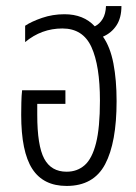

<svg xmlns="http://www.w3.org/2000/svg" viewBox="-20 -604 448 634"><path d="M200 10Q123 10 86.5 -46.5Q50 -103 50 -225Q50 -243 50.5 -265.5Q51 -288 53 -306H196V-261H103V-225Q103 -123 126 -80Q149 -37 200 -37Q235 -37 259.5 -58.5Q284 -80 297 -131Q310 -182 310 -272Q310 -387 282 -448.5Q254 -510 186 -510Q117 -510 63 -465V-519Q84 -533 119 -545Q154 -557 193 -557Q256 -557 293 -517Q309 -525 319 -541.5Q329 -558 330 -584H381Q381 -545 364.5 -520Q348 -495 320 -483Q344 -449 354.5 -394.5Q365 -340 365 -270Q365 -133 327 -61.5Q289 10 200 10Z"/></svg>

Font: Noto Sans Thai ExtCond Light
Style: Regular
Weight: 300
Width: 2
Designer: Monotype Design Team
Foundry: Monotype Imaging Inc.
Version: Version 2.002; ttfautohint (v1.8.4.7-5d5b)